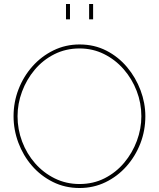

<svg xmlns="http://www.w3.org/2000/svg" viewBox="-20 -938 797 963"><path d="M379 5Q306 5 245 -25.5Q184 -56 140 -107Q96 -158 72 -222.5Q48 -287 48 -355Q48 -426 73 -490.5Q98 -555 143 -605.5Q188 -656 248.5 -685.5Q309 -715 379 -715Q453 -715 513.5 -684Q574 -653 617.5 -601Q661 -549 685 -485Q709 -421 709 -355Q709 -283 684 -218.5Q659 -154 614 -103.5Q569 -53 509 -24Q449 5 379 5ZM68 -355Q68 -289 91 -228Q114 -167 156 -119Q198 -71 255 -43Q312 -15 379 -15Q448 -15 505 -44Q562 -73 603 -122Q644 -171 666.5 -231.5Q689 -292 689 -355Q689 -421 665.5 -482Q642 -543 600 -591Q558 -639 501.5 -667Q445 -695 379 -695Q310 -695 252.5 -666Q195 -637 154 -588Q113 -539 90.5 -478.5Q68 -418 68 -355ZM311 -841V-918H331V-841ZM427 -841V-918H447V-841Z"/></svg>

Font: Raleway Thin Thin
Style: Regular
Weight: 250
Version: Version 4.026